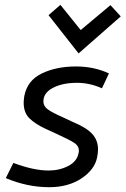

<svg xmlns="http://www.w3.org/2000/svg" viewBox="-20 -760 518 791"><path d="M3.8 0ZM303.8 -130Q305 -133.8 305 -140Q305 -158.8 286.2 -171.2Q267.5 -183.8 210 -210L163.8 -231.2Q126.2 -248.8 101.9 -271.9Q77.5 -295 77.5 -337.5Q77.5 -346.2 80 -363.8Q92.5 -428.8 152.5 -457.5Q212.5 -486.2 292.5 -486.2Q367.5 -486.2 428.8 -457.5L400 -396.2Q350 -418.8 297.5 -418.8Q237.5 -418.8 198.1 -398.1Q158.8 -377.5 158.8 -342.5Q158.8 -322.5 176.9 -309.4Q195 -296.2 237.5 -277.5L280 -257.5Q335 -235 359.4 -208.8Q383.8 -182.5 383.8 -145Q383.8 -130 380 -111.2Q370 -61.2 315.6 -25Q261.2 11.2 182.5 11.2Q92.5 11.2 3.8 -26.2L35 -88.8Q118.8 -57.5 180 -57.5Q225 -57.5 261.2 -76.2Q297.5 -95 303.8 -130ZM180 -697.5 228.8 -740 312.5 -636.2 435 -738.8 477.5 -692.5 303.8 -540Z"/></svg>

Font: Cambay
Style: Italic
Weight: 400
Italic angle: -11°
Designer: Pooja Saxena
Foundry: Pooja Saxena
Version: Version 1.019;PS 001.019;hotconv 1.0.70;makeotf.lib2.5.58329